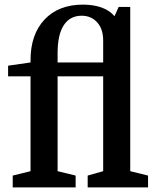

<svg xmlns="http://www.w3.org/2000/svg" viewBox="-20 -810 685 830"><path d="M339 -790Q384 -790 419 -777.5Q454 -765 475 -740L493 -780H543V-70L620 -51V0H359V-51L426 -70V-480H229V-70L307 -51V0H35V-51L112 -70V-480H15V-526L112 -540V-550Q112 -661 172.5 -725.5Q233 -790 339 -790ZM229 -580V-540H426V-635Q426 -685 400 -713.5Q374 -742 333 -742Q283 -742 256 -701.5Q229 -661 229 -580Z"/></svg>

Font: Domine SemiBold
Style: Regular
Weight: 600
Designer: Pablo Impallari, Rodrigo Fuenzalida, Brenda Gallo
Foundry: Pablo Impallari, Rodrigo Fuenzalida, Brenda Gallo
Version: Version 2.000